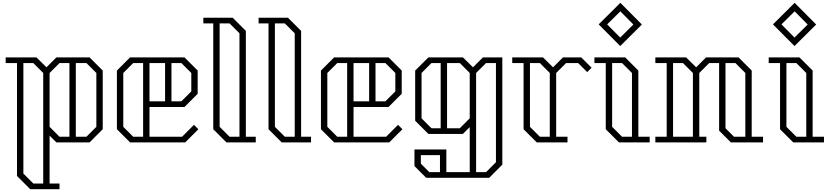

<svg xmlns="http://www.w3.org/2000/svg" viewBox="-20 -1005 5855 1355"><path d="M705 -507V-93L612 0H378L330 -48V290H400V330H193L100 237V-560H20V-600H237L308 -530L378 -600H612ZM285 290V-490L215 -560H145V220L215 290ZM400 -40H470V-560H400L330 -490V-110ZM660 -490 590 -560H515V-40H590L660 -110Z M1380 -93 1287 0H898L805 -93V-507L898 -600H1282L1375 -507V-343L1282 -250H1035V-40H1265L1349 -124ZM920 -40H990V-560H920L850 -490V-110ZM1035 -290H1145V-560H1035ZM1260 -560H1190V-290H1260L1330 -360V-490Z M1785 -40V0H1578L1485 -93V-840H1415V-880H1622L1715 -787V-40ZM1600 -40H1670V-770L1600 -840H1530V-110Z M2175 -40V0H1968L1875 -93V-840H1805V-880H2012L2105 -787V-40ZM1990 -40H2060V-770L1990 -840H1920V-110Z M2820 -93 2727 0H2338L2245 -93V-507L2338 -600H2722L2815 -507V-343L2722 -250H2475V-40H2705L2789 -124ZM2360 -40H2430V-560H2360L2290 -490V-110ZM2475 -290H2585V-560H2475ZM2700 -560H2630V-290H2700L2770 -360V-490Z M3525 -600V-560V157L3432 250H2988L2905 167V50H3130V210H3295V-108L3247 -60H3003L2910 -153V-507L3003 -600H3247L3318 -530L3388 -600ZM3025 -100H3090V-560H3025L2955 -490V-170ZM3295 -170V-490L3225 -560H3135V-100H3225ZM3480 -560H3410L3340 -490V210H3410L3480 140ZM3010 210H3085V90H2950V150Z M4155 -527 4124 -496 4060 -560H3975L3905 -490V-40H3985V0H3768L3675 -93V-560H3595V-600H3812L3883 -530L3953 -600H4082ZM3860 -40V-490L3790 -560H3720V-110L3790 -40Z M4357 -680 4205 -833 4358 -985 4510 -832ZM4265 -833 4357 -740 4450 -832 4358 -925ZM4565 -40V0H4348L4255 -93V-560H4175V-600H4392L4485 -507V-40ZM4370 -40H4440V-490L4370 -560H4300V-110Z M5365 -40V0H5138L5055 -83V-560H4985L4915 -490V-40H4965V0H4605V-40H4685V-560H4605V-600H4822L4893 -530L4963 -600H5192L5285 -507V-40ZM4870 -40V-490L4800 -560H4730V-40ZM5160 -40H5240V-490L5170 -560H5100V-100Z M5587 -680 5435 -833 5588 -985 5740 -832ZM5495 -833 5587 -740 5680 -832 5588 -925ZM5795 -40V0H5578L5485 -93V-560H5405V-600H5622L5715 -507V-40ZM5600 -40H5670V-490L5600 -560H5530V-110Z"/></svg>

Font: Kumar One Outline
Style: Regular
Weight: 400
Designer: Parimal Parmar
Foundry: Indian Type Foundry
Version: Version 1.000;PS 1.000;hotconv 1.0.88;makeotf.lib2.5.647800